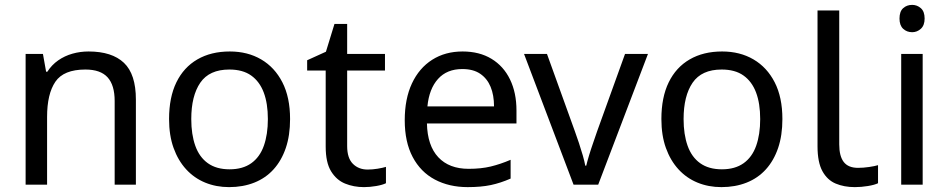

<svg xmlns="http://www.w3.org/2000/svg" viewBox="-20 -757 3887 787"><path d="M343 -546Q439 -546 488 -499.5Q537 -453 537 -349V0H450V-343Q450 -408 421 -440Q392 -472 330 -472Q241 -472 207 -422Q173 -372 173 -278V0H85V-536H156L169 -463H174Q192 -491 218.5 -509.5Q245 -528 277 -537Q309 -546 343 -546Z M1169 -269Q1169 -202 1151.5 -150.5Q1134 -99 1101.5 -63Q1069 -27 1022.5 -8.5Q976 10 919 10Q866 10 821 -8.5Q776 -27 743 -63Q710 -99 691.5 -150.5Q673 -202 673 -269Q673 -358 703 -419.5Q733 -481 789 -513.5Q845 -546 922 -546Q995 -546 1050.5 -513.5Q1106 -481 1137.5 -419.5Q1169 -358 1169 -269ZM764 -269Q764 -206 780.5 -159.5Q797 -113 832 -88Q867 -63 921 -63Q975 -63 1010 -88Q1045 -113 1061.5 -159.5Q1078 -206 1078 -269Q1078 -333 1061 -378Q1044 -423 1009.5 -447.5Q975 -472 920 -472Q838 -472 801 -418Q764 -364 764 -269Z M1487 -62Q1507 -62 1528 -65.5Q1549 -69 1562 -73V-6Q1548 1 1522 5.5Q1496 10 1472 10Q1430 10 1394.5 -4.5Q1359 -19 1337 -55Q1315 -91 1315 -156V-468H1239V-510L1316 -545L1351 -659H1403V-536H1558V-468H1403V-158Q1403 -109 1426.5 -85.5Q1450 -62 1487 -62Z M1876 -546Q1945 -546 1994.5 -516Q2044 -486 2070.5 -431.5Q2097 -377 2097 -304V-251H1730Q1732 -160 1776.5 -112.5Q1821 -65 1901 -65Q1952 -65 1991.5 -74.5Q2031 -84 2073 -102V-25Q2032 -7 1992 1.5Q1952 10 1897 10Q1821 10 1762.5 -21Q1704 -52 1671.5 -113.5Q1639 -175 1639 -264Q1639 -352 1668.5 -415Q1698 -478 1751.5 -512Q1805 -546 1876 -546ZM1875 -474Q1812 -474 1775.5 -433.5Q1739 -393 1732 -321H2005Q2005 -367 1991 -401Q1977 -435 1948.5 -454.5Q1920 -474 1875 -474Z M2331 0 2128 -536H2222L2336 -220Q2344 -198 2353 -171Q2362 -144 2369 -119.5Q2376 -95 2379 -78H2383Q2387 -95 2394.5 -120Q2402 -145 2411.5 -172Q2421 -199 2428 -220L2542 -536H2636L2432 0Z M3187 -269Q3187 -202 3169.5 -150.5Q3152 -99 3119.5 -63Q3087 -27 3040.5 -8.5Q2994 10 2937 10Q2884 10 2839 -8.5Q2794 -27 2761 -63Q2728 -99 2709.5 -150.5Q2691 -202 2691 -269Q2691 -358 2721 -419.5Q2751 -481 2807 -513.5Q2863 -546 2940 -546Q3013 -546 3068.5 -513.5Q3124 -481 3155.5 -419.5Q3187 -358 3187 -269ZM2782 -269Q2782 -206 2798.5 -159.5Q2815 -113 2850 -88Q2885 -63 2939 -63Q2993 -63 3028 -88Q3063 -113 3079.5 -159.5Q3096 -206 3096 -269Q3096 -333 3079 -378Q3062 -423 3027.5 -447.5Q2993 -472 2938 -472Q2856 -472 2819 -418Q2782 -364 2782 -269Z M3484 10Q3440 10 3405.5 -4.5Q3371 -19 3351 -55.5Q3331 -92 3331 -157V-714H3420V-165Q3420 -117 3438.5 -93Q3457 -69 3497 -69Q3519 -69 3542.5 -72.5Q3566 -76 3579 -80V-6Q3565 1 3537.5 5.5Q3510 10 3484 10Z M3762 -536V0H3674V-536ZM3719 -737Q3739 -737 3754.5 -723.5Q3770 -710 3770 -681Q3770 -653 3754.5 -639Q3739 -625 3719 -625Q3697 -625 3682 -639Q3667 -653 3667 -681Q3667 -710 3682 -723.5Q3697 -737 3719 -737Z"/></svg>

Font: ugurmukhi15
Style: Book
Weight: 400
Designer: Jelle Bosma - Monotype Design Team
Foundry: Monotype Imaging Inc.
Version: Version 2.003